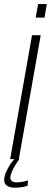

<svg xmlns="http://www.w3.org/2000/svg" viewBox="-40 -760 244 917"><path d="M8.5 0H28.5Q19 9.5 7.8 26.8Q-3.5 44 -11.8 63.5Q-20 83 -20 98.5Q-20 112.5 -13 120.8Q-6 129 5.2 132.8Q16.5 136.5 31 136.5Q43 136.5 55.5 135Q68 133.5 77.8 131Q87.5 128.5 92 127L93.5 101.5Q88 103.5 79.5 105.8Q71 108 60.8 109.5Q50.5 111 41.5 111Q25 111 17.2 105Q9.5 99 9.5 88Q9.5 76 17.2 58.8Q25 41.5 35.2 25Q45.5 8.5 53 0H50L154.5 -592H113ZM142 -740.5 130.5 -676H172.5L183.5 -740.5Z"/></svg>

Font: Anybody Thin ExtraLight
Style: Italic
Weight: 250
Italic angle: -10°
Version: Version 1.113;gftools[0.9.25]